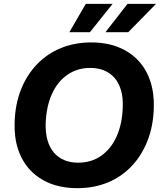

<svg xmlns="http://www.w3.org/2000/svg" viewBox="-20 -956 825 985"><path d="M377.6 9.3Q298 9.3 236.9 -15.1Q175.9 -39.6 134.4 -84.1Q92.9 -128.6 72.6 -190.6Q52.3 -252.7 55 -329Q58 -422.1 87.9 -497.1Q117.7 -572 169.9 -626.3Q222.1 -680.6 292.6 -709.4Q363 -738.3 447.4 -738.3Q526.3 -738.3 587.4 -713.9Q648.4 -689.4 689.9 -644.8Q731.4 -600.1 751.6 -538.1Q771.7 -476 769 -400Q766 -307.6 736.1 -232.3Q706.3 -157 654.4 -102.7Q602.6 -48.4 532.3 -19.6Q462 9.3 377.6 9.3ZM380.6 -121.4Q448.9 -121.4 499.4 -157Q549.9 -192.6 578.5 -256.6Q607.1 -320.6 609.7 -405.7Q611.7 -455.9 600.7 -493.4Q589.7 -530.9 567.7 -556.3Q545.7 -581.7 514.4 -594.6Q483 -607.6 443.6 -607.6Q376.3 -607.6 325.4 -572.1Q274.6 -536.7 246.1 -473.1Q217.6 -409.4 214.3 -323.3Q213 -272.9 224 -235.4Q235 -197.9 257.1 -172.4Q279.3 -147 310.5 -134.2Q341.7 -121.4 380.6 -121.4ZM335.9 -790.9 420.1 -936.1H557.6L441.4 -790.9ZM521 -790.9 634.1 -936.1H780.4L638 -790.9Z"/></svg>

Font: Mona Sans
Style: Italic
Weight: 200
Italic angle: -11.6951°
Designer: Deni Anggara
Foundry: GitHub
Version: Version 2.000